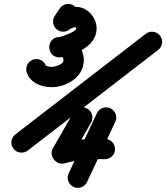

<svg xmlns="http://www.w3.org/2000/svg" viewBox="-20 -638 826 954"><path d="M276.9 -596.1C268.7 -583.8 260.4 -571.5 252.2 -559.3C236.6 -536.1 242.8 -504.7 265.9 -489.2C289.1 -473.6 320.5 -479.8 336 -502.9C344.3 -515.2 352.5 -527.5 360.8 -539.8C376.3 -562.9 370.2 -594.3 347 -609.9C323.9 -625.4 292.5 -619.3 276.9 -596.1ZM254.5 -499.8C271.8 -477.9 303.6 -474.2 325.4 -491.5C335.1 -499.1 345.6 -502.6 357.9 -502.9C359 -502.9 354.2 -504.8 354.4 -503.7C354.8 -501.9 359 -498.1 359 -496.3C359 -482 298 -460 285.8 -456.8C282 -455.8 278.8 -454 275.4 -454C241.8 -454 225 -428.7 225 -403.4C225.1 -378.1 241.9 -352.9 275.5 -353C283.8 -353 290.9 -356.8 298.5 -356.8C299.7 -356.8 286.6 -360 287.1 -359.5C292.7 -353.7 295.4 -346.2 295.4 -338.1C295.4 -316.7 251.6 -305.8 236.2 -305.8C229.5 -305.8 222.6 -306.6 216.1 -308.6C210.2 -310.5 206.8 -313.3 207.3 -312.7C207.9 -311.8 208.5 -310.9 208.9 -309.8C209.1 -309.3 209.3 -308.8 209.5 -308.3C201.6 -335 173.5 -350.4 146.8 -342.5C120 -334.7 104.7 -306.6 112.5 -279.8C127.9 -227.3 186 -204.8 236.2 -204.8C310.8 -204.8 396.4 -255.5 396.4 -338.1C396.4 -391.5 358.3 -457.8 298.5 -457.8C290.5 -457.8 282.8 -454 275.2 -454C241.6 -453.9 224.9 -428.6 224.9 -403.4C224.9 -378.2 241.8 -353 275.4 -353C287.4 -353 299.7 -356 311.2 -359C376.3 -376 460 -418.6 460 -496.3C460 -552.1 413 -605.2 355.5 -603.9C321.4 -603.1 289.5 -591.9 262.8 -570.7C240.9 -553.4 237.2 -521.6 254.5 -499.8ZM775.1 -460.8C758 -482.9 726.3 -487 704.2 -469.9C488.2 -303.3 272.2 -136.6 56.2 30C34.1 47.1 30 78.8 47 100.8C64.1 122.9 95.8 127 117.9 110C333.9 -56.7 549.9 -223.3 765.9 -390C788 -407 792.1 -438.7 775.1 -460.8ZM528.5 -99.9C503.3 -111.8 473.2 -100.9 461.4 -75.6C414.6 24.1 367.9 123.8 321.1 223.6C309.3 248.8 320.2 278.9 345.4 290.7C370.7 302.6 400.7 291.7 412.6 266.4C459.3 166.7 506.1 67 552.8 -32.8C564.7 -58 553.8 -88.1 528.5 -99.9ZM345 -79.3C310.8 -19.5 276.6 40.2 242.2 99.9C231.8 118 236.1 139.2 247.9 154.6C259.8 169.9 279.2 179.3 299.4 173.8C367.3 155.2 428 150.7 499.3 153.1C527.2 154 550.6 132.2 551.5 104.3C552.4 76.4 530.5 53.1 502.7 52.1C421.1 49.4 350.6 55 272.6 76.4C252.5 81.9 261.6 109.4 278.3 131C295 152.6 319.4 168.3 329.8 150.3C364.1 90.5 398.4 30.7 432.7 -29.1C446.5 -53.3 438.1 -84.2 413.9 -98C389.7 -111.9 358.9 -103.5 345 -79.3Z"/></svg>

Font: FRB American Cursive Guidelines Ultra
Style: Bold Italic
Weight: 1000
Italic angle: -25°
Version: Version 2.0;Modular Font Editor K font №1